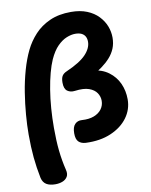

<svg xmlns="http://www.w3.org/2000/svg" viewBox="-111 -910 974 1238"><g transform="rotate(-10 376.0 -291.5)"><path d="M232.4 167Q239.6 194.9 228.8 212.7Q218 230.4 196.8 238.7Q175.6 247 149.7 247Q113.4 247 91.4 233.7Q69.4 220.4 62.1 190Q47.9 120 41.4 52.3Q35 -15.3 35 -99Q35 -158 40.6 -227.9Q46.2 -297.8 57.8 -370.8Q69.4 -443.8 88.8 -512.3Q108.2 -580.8 135 -636Q160.8 -689 201.4 -732.9Q242 -776.9 301.1 -803.4Q360.1 -830 440 -830Q500.3 -830 544.9 -811.9Q589.6 -793.8 618.8 -763Q648.1 -732.2 662.3 -695.6Q676.4 -659 676.4 -621Q676.4 -582 663.4 -550.3Q650.4 -518.7 626.9 -492.4Q603.4 -466.1 572.4 -443.6Q541.4 -421 506.4 -400L510.2 -434.7Q574.2 -427.7 617 -395.8Q659.8 -364 681.6 -316.1Q703.3 -268.2 703.3 -211.8Q703.3 -145.8 664.1 -92.4Q624.9 -39 554.3 -8.6Q483.8 21.9 389 17.9Q358.7 16.1 342.1 -0.2Q325.6 -16.6 325.6 -55.2Q325.6 -96 343.4 -114.5Q361.2 -133 389 -131Q435.4 -127.8 468.4 -140.4Q501.3 -153 519 -177.2Q536.7 -201.3 536.7 -232.1Q536.7 -259 521.1 -282.9Q505.4 -306.8 470.7 -319.4Q436 -332 377.4 -324.2Q348.8 -320.4 328.4 -334.9Q308 -349.4 308 -390.1Q308 -418.7 317.1 -433.7Q326.2 -448.8 348.2 -458.1Q438.1 -497.4 477.1 -538.5Q516 -579.6 516 -621.9Q516 -641.9 508.2 -656.2Q500.3 -670.6 484.4 -678.5Q468.4 -686.4 443 -686.4Q417.2 -686.4 386.6 -674.2Q356 -661.9 326.4 -632.3Q296.8 -602.7 272.7 -549.7Q257 -514.3 244.2 -466.2Q231.3 -418.1 221.9 -360.4Q212.4 -302.7 207.7 -239.8Q203 -177 203 -112Q203 -28 209.9 37.4Q216.9 102.8 232.4 167Z"/></g></svg>

Font: Playpen Sans Deva
Style: Regular
Weight: 400
Designer: Pooja Saxena, Gunjan Panchal, Laura Meseguer, Veronika Burian, José Scaglione
Foundry: TypeTogether
Version: Version 2.000